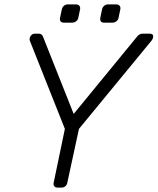

<svg xmlns="http://www.w3.org/2000/svg" viewBox="-20 -853 717 873"><path d="M242 0Q232 0 227 -6Q222 -12 224 -22L275 -267L116 -667Q112 -678 119 -689Q126 -700 139 -700H156Q163 -700 168 -696.5Q173 -693 176 -685L315 -335L602 -685Q608 -693 614.5 -696.5Q621 -700 628 -700H659Q676 -700 676.5 -689Q677 -678 668 -667L339 -267L286 -22Q284 -12 277 -6Q270 0 259 0ZM453 -750Q443 -750 438.5 -756Q434 -762 436 -772L444 -810Q446 -820 453.5 -826.5Q461 -833 471 -833H509Q519 -833 524 -826.5Q529 -820 527 -810L519 -772Q517 -762 509 -756Q501 -750 491 -750ZM270 -750Q260 -750 255.5 -756Q251 -762 253 -772L261 -810Q263 -820 270.5 -826.5Q278 -833 288 -833H326Q336 -833 341 -826.5Q346 -820 344 -810L336 -772Q334 -762 326 -756Q318 -750 308 -750Z"/></svg>

Font: Rubik Light
Style: Italic
Weight: 300
Italic angle: -12°
Designer: Hubert and Fischer
Foundry: Hubert and Fischer
Version: Version 2.300;gftools[0.9.30]